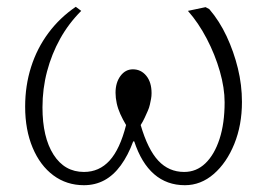

<svg xmlns="http://www.w3.org/2000/svg" viewBox="-20 -531 786 565"><path d="M227 14Q176 14 137 -15Q98 -44 76 -96.5Q54 -149 54 -217Q54 -279 71.5 -334Q89 -389 122.5 -434Q156 -479 203 -511L219 -499Q182 -462 157 -417Q132 -372 118.5 -321Q105 -270 105 -215Q105 -127 137.5 -76Q170 -25 227 -25Q272 -25 302.5 -58.5Q333 -92 351 -163Q341 -180 334 -195.5Q327 -211 323.5 -227Q320 -243 320 -258Q320 -288 334.5 -307.5Q349 -327 371 -327Q395 -327 410.5 -308Q426 -289 426 -257Q426 -248 424.5 -240Q423 -232 421 -223Q419 -214 415 -205Q411 -196 406 -185Q401 -174 394 -163Q415 -91 446 -58Q477 -25 522 -25Q558 -25 584.5 -50.5Q611 -76 626 -122Q641 -168 641 -230Q641 -272 627 -321Q613 -370 588.5 -417Q564 -464 533 -499L585 -510L596 -504Q626 -469 647 -424Q668 -379 680 -330Q692 -281 692 -231Q692 -163 669.5 -107.5Q647 -52 609 -19Q571 14 524 14Q471 14 433.5 -18.5Q396 -51 375 -115H372Q357 -74 335.5 -44.5Q314 -15 287 -0.5Q260 14 227 14Z"/></svg>

Font: Literata 18pt ExtraLight
Style: Regular
Weight: 250
Designer: Latin by Veronika Burian and Jose Scaglione. Greek by Irene Vlachou. Cyrillic by Vera Evstafieva.
Foundry: TypeTogether
Version: Version 3.103;gftools[0.9.29]